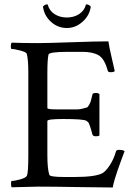

<svg xmlns="http://www.w3.org/2000/svg" viewBox="-20 -833 598 857"><path d="M148.4 -640.6Q192.4 -640.6 300.8 -644.5Q409.2 -648.4 463.9 -648.4Q467.8 -620.1 479 -573.7Q490.2 -527.3 492.2 -515.6Q487.3 -510.7 474.6 -510.7Q461.9 -510.7 460.9 -517.6Q446.3 -571.3 419.9 -586.4Q393.6 -601.6 347.7 -601.6H282.2Q198.2 -601.6 196.3 -588.9Q191.4 -565.4 191.4 -506.8V-350.6Q191.4 -344.7 233.4 -344.7H285.2Q312.5 -344.7 324.7 -344.7Q336.9 -344.7 350.6 -348.6Q364.3 -352.5 368.2 -353.5Q372.1 -354.5 378.4 -366.2Q384.8 -377.9 385.7 -383.3Q386.7 -388.7 392.6 -411.1Q393.6 -418 407.2 -418Q418.9 -418 423.8 -413.1V-228.5Q419.9 -224.6 408.2 -224.6Q395.5 -224.6 392.6 -232.4Q385.7 -258.8 380.9 -272Q376 -285.2 373.5 -287.6Q371.1 -290 365.2 -293.9Q352.5 -301.8 261.7 -301.8Q191.4 -301.8 191.4 -293V-141.6Q191.4 -78.1 200.2 -52.7Q203.1 -43 266.6 -43H313.5Q404.3 -43 436.5 -59.6Q451.2 -67.4 469.2 -94.2Q487.3 -121.1 498 -158.2Q500 -164.1 511.7 -164.1Q530.3 -164.1 536.1 -158.2Q531.2 -145.5 521 -117.7Q510.7 -89.8 504.9 -72.8Q499 -55.7 492.2 -33.2Q485.4 -10.7 483.4 3.9Q433.6 3.9 326.2 2Q218.8 0 150.4 0L32.2 2.9Q29.3 0 29.3 -12.7Q29.3 -25.4 32.2 -25.4Q44.9 -25.4 69.8 -32.2Q94.7 -39.1 99.6 -47.9Q106.4 -59.6 106.4 -139.6V-508.8Q106.4 -566.4 99.6 -592.8Q96.7 -600.6 70.8 -607.4Q44.9 -614.3 32.2 -614.3Q28.3 -614.3 28.3 -626Q28.3 -638.7 32.2 -642.6Q83 -640.6 148.4 -640.6ZM363.3 -811.5Q363.3 -813.5 367.2 -813.5Q372.1 -813.5 378.4 -809.6Q384.8 -805.7 384.8 -802.7V-799.8Q383.8 -796.9 383.8 -795.9Q377 -760.7 346.7 -734.4Q316.4 -708 278.3 -708Q239.3 -708 209.5 -733.9Q179.7 -759.8 172.9 -796.9Q172.9 -797.9 171.9 -800.8V-802.7Q171.9 -805.7 178.2 -809.6Q184.6 -813.5 189.5 -813.5Q193.4 -813.5 193.4 -811.5Q200.2 -785.2 223.6 -770Q247.1 -754.9 278.3 -754.9Q309.6 -754.9 333 -770Q356.4 -785.2 363.3 -811.5Z"/></svg>

Font: Crimson Text
Style: Regular
Weight: 400
Version: Version 0.13